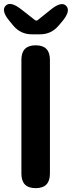

<svg xmlns="http://www.w3.org/2000/svg" viewBox="-20 -976 372 996"><path d="M165 0Q91 0 91 -75V-666Q91 -741 165 -741Q239 -741 239 -666V-75Q239 0 165 0ZM145 -798Q87 -798 49 -843L31 -865Q-16 -920 9 -946Q34 -972 91 -927L161 -872Q169 -866 176 -872L242 -925Q298 -971 323 -946Q349 -920 302 -864L284 -843Q246 -798 188 -798Z"/></svg>

Font: Resource Han Rounded KR
Style: Bold
Weight: 700
Designer: Cyano Hao (round all glyphs); Ryoko NISHIZUKA 西塚涼子 (kana, bopomofo & ideographs); Paul D. Hunt (Latin, Greek & Cyrillic)
Foundry: Cyano Hao
Version: 0.990